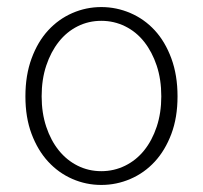

<svg xmlns="http://www.w3.org/2000/svg" viewBox="-20 -512 575 544"><path d="M267 12Q224 12 185 -5Q146 -22 116.5 -54Q87 -86 69.5 -132.5Q52 -179 52 -239Q52 -299 69.5 -346.5Q87 -394 116.5 -426Q146 -458 185 -475Q224 -492 267 -492Q310 -492 349.5 -475Q389 -458 418.5 -426Q448 -394 465.5 -346.5Q483 -299 483 -239Q483 -179 465.5 -132.5Q448 -86 418.5 -54Q389 -22 349.5 -5Q310 12 267 12ZM267 -27Q303 -27 334.5 -42.5Q366 -58 388.5 -86Q411 -114 424 -153Q437 -192 437 -239Q437 -287 424 -326Q411 -365 388.5 -393.5Q366 -422 334.5 -437.5Q303 -453 267 -453Q231 -453 200 -437.5Q169 -422 146.5 -393.5Q124 -365 111 -326Q98 -287 98 -239Q98 -192 111 -153Q124 -114 146.5 -86Q169 -58 200 -42.5Q231 -27 267 -27Z"/></svg>

Font: CV Source Sans Light
Style: Regular
Weight: 300
Designer: Paul D. Hunt
Foundry: Adobe Systems Incorporated
Version: Version 3.001